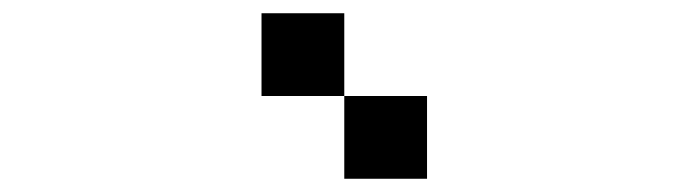

<svg xmlns="http://www.w3.org/2000/svg" viewBox="-20 -1020 1040 290"><path d="M375 -937.5V-1000H437.5H500V-937.5V-875H562.5H625V-812.5V-750H562.5H500V-812.5V-875H437.5H375Z"/></svg>

Font: Press Start 2P
Style: Regular
Weight: 500
Monospace: yes
Version: Version 2.14